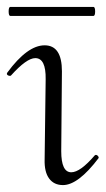

<svg xmlns="http://www.w3.org/2000/svg" viewBox="-21 -526 305 555"><path d="M9 -480Q4 -480 4 -493Q4 -506 9 -506H249Q254 -506 254 -493Q254 -480 249 -480ZM161 9Q135 9 121 -10Q107 -29 108 -65L111 -297Q112 -358 81 -358Q56 -358 11 -308Q9 -306 5 -307Q1 -308 -0.5 -310.5Q-2 -313 0 -316Q58 -395 108 -395Q158 -395 158 -320L156 -89Q156 -28 185 -28Q211 -28 253 -77Q255 -79 258 -78Q261 -77 263 -74Q265 -71 264 -69Q205 9 161 9Z"/></svg>

Font: Cormorant Upright Light
Style: Regular
Weight: 300
Designer: Christian Thalmann (Catharsis Fonts)
Foundry: Catharsis Fonts
Version: Version 3.302;PS 003.302;hotconv 1.0.88;makeotf.lib2.5.64775